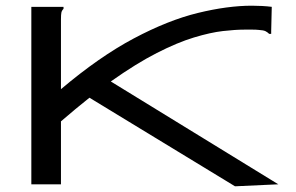

<svg xmlns="http://www.w3.org/2000/svg" viewBox="-20 -647 1040 674"><path d="M90 -623H203V-616Q197 -610 195.5 -603Q194 -596 194 -579V-334Q329 -448 449.5 -512Q570 -576 674.5 -601.5Q779 -627 864 -627Q882 -627 900 -626Q918 -625 934 -623L932 -538V-528H925Q919 -534 912 -537.5Q905 -541 888 -542Q879 -543 867 -543Q855 -543 838 -543Q806 -543 762.5 -538Q719 -533 661 -515.5Q603 -498 530.5 -461Q458 -424 369 -361L957 0L805 7L294 -304Q245 -265 194 -221V0H90Z"/></svg>

Font: Inconsolata UltraExpanded Medium
Style: Regular
Weight: 500
Width: 9
Monospace: yes
Designer: Raph Levien, Cyreal, Brenton Simpson
Foundry: Raph Levien, Cyreal, Google
Version: Version 3.001; ttfautohint (v1.8.2.53-6de2)